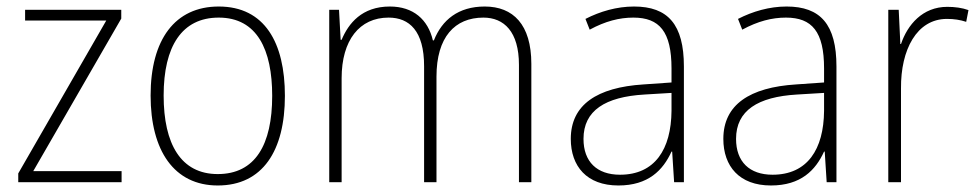

<svg xmlns="http://www.w3.org/2000/svg" viewBox="-20 -559 3005 589"><path d="M353 0V-34H82L352 -502V-529H57V-496H306L36 -27V0Z M854 -265C854 -428 792 -539 651 -539C517 -539 442 -438 442 -266C442 -97 514 10 648 10C786 10 854 -97 854 -265ZM482 -266C482 -417 538 -505 651 -505C769 -505 815 -406 815 -265C815 -115 763 -25 648 -25C535 -25 482 -117 482 -266Z M1467 -539C1386 -539 1336 -498 1311 -435H1308C1293 -499 1248 -539 1176 -539C1090 -539 1049 -487 1028 -437H1025L1020 -529H990V0H1028V-319C1028 -436 1083 -505 1172 -505C1236 -505 1281 -464 1281 -356V0H1319V-324C1319 -445 1375 -505 1463 -505C1526 -505 1572 -462 1572 -360V0H1610V-363C1610 -484 1554 -539 1467 -539Z M1925 -539C1872 -539 1821 -524 1776 -501L1789 -468C1837 -494 1880 -505 1923 -505C2003 -505 2040 -462 2040 -349V-306L1954 -300C1812 -291 1731 -238 1731 -133C1731 -49 1780 10 1877 10C1969 10 2014 -37 2040 -94H2042L2048 0H2078V-355C2078 -484 2029 -539 1925 -539ZM1957 -269 2040 -274V-219C2039 -101 1989 -23 1882 -23C1811 -23 1770 -63 1770 -133C1770 -220 1837 -262 1957 -269Z M2393 -539C2340 -539 2289 -524 2244 -501L2257 -468C2305 -494 2348 -505 2391 -505C2471 -505 2508 -462 2508 -349V-306L2422 -300C2280 -291 2199 -238 2199 -133C2199 -49 2248 10 2345 10C2437 10 2482 -37 2508 -94H2510L2516 0H2546V-355C2546 -484 2497 -539 2393 -539ZM2425 -269 2508 -274V-219C2507 -101 2457 -23 2350 -23C2279 -23 2238 -63 2238 -133C2238 -220 2305 -262 2425 -269Z M2886 -538C2810 -538 2764 -483 2744 -424H2742L2737 -529H2705V0H2744V-288C2743 -406 2792 -501 2885 -501C2907 -501 2926 -498 2944 -492L2951 -528C2932 -535 2909 -538 2886 -538Z"/></svg>

Font: Noto Sans SemiCondensed ExtraLight
Style: Regular
Weight: 200
Width: 4
Designer: Monotype Design Team
Foundry: Monotype Imaging Inc.
Version: Version 2.013